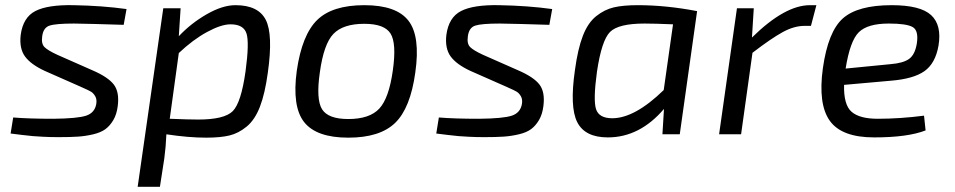

<svg xmlns="http://www.w3.org/2000/svg" viewBox="-20 -519 3689 742"><path d="M289 -185 153 -245Q99 -270 76.5 -301Q54 -332 60 -384Q69 -452 117 -476.5Q165 -501 264 -499Q375 -497 469 -484L458 -423Q335 -427 266 -428Q196 -428 171.5 -420Q147 -412 143 -378Q139 -350 152 -337Q165 -324 202 -307L338 -247Q398 -221 420 -192Q442 -163 435 -109Q431 -77 418 -55Q405 -33 387.5 -20Q370 -7 340.5 0Q311 7 281.5 9Q252 11 207 11Q173 11 146.5 9.5Q120 8 107 7Q94 6 65.5 2.5Q37 -1 21 -3L31 -65Q91 -60 187 -60Q280 -61 313 -72Q346 -83 352 -117Q355 -135 348 -147Q341 -159 332 -164.5Q323 -170 300 -180Q293 -183 289 -185Z M678 -487 671 -379Q718 -429 779 -464Q840 -499 890 -499Q978 -499 1007 -442.5Q1036 -386 1015 -238Q1004 -157 984.5 -106.5Q965 -56 933.5 -30Q902 -4 867 4.5Q832 13 777 13Q708 13 623 0Q621 49 615 93L598 203H512L611 -487ZM671 -314 636 -60Q709 -57 746 -57Q847 -57 879.5 -89.5Q912 -122 929 -244Q944 -355 932.5 -390Q921 -425 871 -425Q835 -425 780.5 -395.5Q726 -366 671 -314Z M1585 -239Q1566 -101 1507 -44Q1448 13 1326 13Q1203 13 1155.5 -47Q1108 -107 1127 -246Q1147 -384 1205.5 -441.5Q1264 -499 1388 -499Q1512 -499 1558.5 -439Q1605 -379 1585 -239ZM1388 -427Q1306 -427 1268.5 -388Q1231 -349 1216 -239Q1201 -135 1224.5 -97Q1248 -59 1326 -59Q1408 -59 1445.5 -99Q1483 -139 1498 -246Q1513 -351 1489.5 -389Q1466 -427 1388 -427Z M1934 -185 1798 -245Q1744 -270 1721.5 -301Q1699 -332 1705 -384Q1714 -452 1762 -476.5Q1810 -501 1909 -499Q2020 -497 2114 -484L2103 -423Q1980 -427 1911 -428Q1841 -428 1816.5 -420Q1792 -412 1788 -378Q1784 -350 1797 -337Q1810 -324 1847 -307L1983 -247Q2043 -221 2065 -192Q2087 -163 2080 -109Q2076 -77 2063 -55Q2050 -33 2032.5 -20Q2015 -7 1985.5 0Q1956 7 1926.5 9Q1897 11 1852 11Q1818 11 1791.5 9.5Q1765 8 1752 7Q1739 6 1710.5 2.5Q1682 -1 1666 -3L1676 -65Q1736 -60 1832 -60Q1925 -61 1958 -72Q1991 -83 1997 -117Q2000 -135 1993 -147Q1986 -159 1977 -164.5Q1968 -170 1945 -180Q1938 -183 1934 -185Z M2607 0H2540L2546 -98Q2452 12 2329 12Q2241 12 2211 -46.5Q2181 -105 2202 -249Q2213 -330 2232.5 -380.5Q2252 -431 2284 -456.5Q2316 -482 2352 -490.5Q2388 -499 2445 -499Q2554 -499 2674 -476ZM2545 -171 2581 -425Q2509 -428 2471 -428Q2370 -428 2337.5 -395.5Q2305 -363 2287 -242Q2272 -132 2283.5 -97Q2295 -62 2346 -62Q2433 -62 2545 -171Z M3135 -499 3114 -419H3089Q3049 -419 3005 -395Q2961 -371 2888 -315L2844 0H2759L2828 -487H2893L2886 -374Q3013 -499 3110 -499Z M3551 -72 3557 -15Q3488 12 3358 12Q3233 12 3187 -52Q3141 -116 3160 -255Q3180 -397 3237.5 -448Q3295 -499 3426 -499Q3537 -499 3578.5 -460.5Q3620 -422 3607 -343Q3595 -274 3552.5 -244Q3510 -214 3422 -207L3242 -191Q3240 -114 3271 -87Q3302 -60 3372 -60Q3458 -60 3551 -72ZM3248 -254 3421 -271Q3471 -275 3493.5 -291.5Q3516 -308 3523 -350Q3531 -401 3507 -414.5Q3483 -428 3415 -428Q3333 -428 3299 -394.5Q3265 -361 3248 -254Z"/></svg>

Font: Exo 2.0
Style: Italic
Weight: 400
Italic angle: -8°
Designer: Natanael Gama
Version: Version 1.001;PS 001.001;hotconv 1.0.70;makeotf.lib2.5.58329